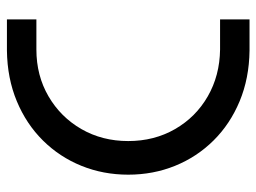

<svg xmlns="http://www.w3.org/2000/svg" viewBox="-113 -627 740 554"><g transform="rotate(-90 257.0 -350.0)"><path d="M388 0Q308 -1 242 -28.5Q176 -56 128.5 -104Q81 -152 55.5 -215Q30 -278 30 -350Q30 -422 55.5 -485Q81 -548 128.5 -596Q176 -644 242 -671.5Q308 -699 388 -700H478V-615H391Q316 -615 256 -580Q196 -545 161.5 -485Q127 -425 127 -350Q127 -275 161.5 -215Q196 -155 256 -120.5Q316 -86 391 -85H478V0Z"/></g></svg>

Font: MuseoModerno
Style: Regular
Weight: 400
Designer: Pablo Cosgaya, Héctor Gatti, Marcela Romero, and the Authors of The MuseoModerno Project.
Foundry: Omnibus-Type Team
Version: Version 1.001